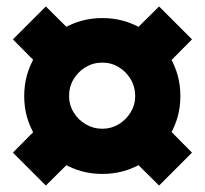

<svg xmlns="http://www.w3.org/2000/svg" viewBox="-20 -642 635 595"><path d="M225 -169 122 -67 20 -169 122 -272ZM399 -344Q399 -373 385 -396.5Q371 -420 348 -434Q325 -448 297 -448Q269 -448 245.5 -434Q222 -420 208 -396.5Q194 -373 194 -344Q194 -317 208 -294Q222 -271 245.5 -257Q269 -243 297 -243Q325 -243 348 -257Q371 -271 385 -294Q399 -317 399 -344ZM20 -520 122 -622 225 -520 122 -417ZM297 -586Q364 -586 418.5 -553.5Q473 -521 506 -466Q539 -411 539 -344Q539 -278 506 -223Q473 -168 418.5 -135.5Q364 -103 297 -103Q231 -103 176 -135.5Q121 -168 88 -223Q55 -278 55 -344Q55 -411 88 -466Q121 -521 176 -553.5Q231 -586 297 -586ZM575 -169 473 -67 370 -169 473 -272ZM370 -520 473 -622 575 -520 473 -417Z"/></svg>

Font: Roundo Variable
Style: Regular
Weight: 200
Designer: Shiva Nallaperumal
Foundry: Indian Type Foundry
Version: Version 2.000